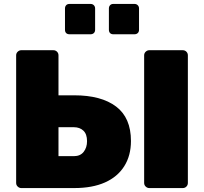

<svg xmlns="http://www.w3.org/2000/svg" viewBox="-20 -955 1036 975"><path d="M88 0Q78 0 70 -7.5Q62 -15 62 -26V-674Q62 -685 70 -692.5Q78 -700 88 -700H251Q262 -700 269.5 -692.5Q277 -685 277 -674V-471H357Q494 -471 569.5 -414Q645 -357 645 -239Q645 -165 611 -111Q577 -57 513 -28.5Q449 0 357 0ZM277 -162H355Q388 -162 405 -184Q422 -206 422 -238Q422 -274 403.5 -291.5Q385 -309 355 -309H277ZM738 0Q728 0 720 -7.5Q712 -15 712 -26V-674Q712 -685 720 -692.5Q728 -700 738 -700H908Q919 -700 926.5 -692.5Q934 -685 934 -674V-26Q934 -15 926.5 -7.5Q919 0 908 0ZM555 -781Q545 -781 539 -787Q533 -793 533 -804V-912Q533 -922 539 -928.5Q545 -935 555 -935H663Q673 -935 679.5 -928.5Q686 -922 686 -912V-804Q686 -793 679.5 -787Q673 -781 663 -781ZM333 -781Q322 -781 316 -787Q310 -793 310 -804V-912Q310 -922 316 -928.5Q322 -935 333 -935H440Q450 -935 456.5 -928.5Q463 -922 463 -912V-804Q463 -793 456.5 -787Q450 -781 440 -781Z"/></svg>

Font: Rubik ExtraBold
Style: Regular
Weight: 800
Designer: Hubert and Fischer
Foundry: Hubert and Fischer
Version: Version 2.300;gftools[0.9.30]